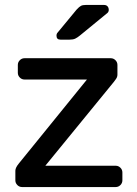

<svg xmlns="http://www.w3.org/2000/svg" viewBox="-20 -755 551 775"><path d="M42 0ZM474 -59V-27Q474 -16 466 -8Q458 0 447 0H69Q58 0 50 -8Q42 -16 42 -27V-66Q42 -78 56 -95L331 -434H79Q68 -434 60 -442Q52 -450 52 -461V-493Q52 -504 60 -512Q68 -520 79 -520H427Q438 -520 446 -512Q454 -504 454 -493V-454Q454 -444 448 -436Q442 -428 440 -425L163 -86H447Q458 -86 466 -78Q474 -70 474 -59ZM326 -735H400Q409 -735 414 -729.5Q419 -724 419 -715Q419 -708 414 -703L303 -612Q292 -603 283.5 -599Q275 -595 261 -595H224Q208 -595 208 -611Q208 -619 213 -624L289 -716Q300 -728 307 -731.5Q314 -735 326 -735Z"/></svg>

Font: Hezaedrus
Style: Regular
Weight: 400
Designer: Hubert & Fischer
Foundry: Hubert & Fischer
Version: Version 1.10;September 3, 2019;FontCreator 11.5.0.2425 64-bi